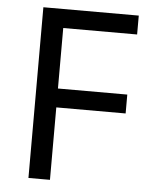

<svg xmlns="http://www.w3.org/2000/svg" viewBox="-52 -757 623 800"><g transform="rotate(5 259.5 -357.0)"><path d="M187 0H97V-714H496V-635H187V-382H477V-303H187Z"/></g></svg>

Font: Noto Sans Carian
Style: Regular
Weight: 400
Designer: Monotype Design Team
Foundry: Monotype Imaging Inc.
Version: Version 2.002; ttfautohint (v1.8.4.7-5d5b)